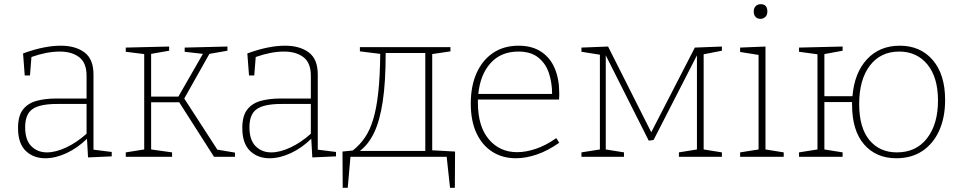

<svg xmlns="http://www.w3.org/2000/svg" viewBox="-20 -748 4589 916"><path d="M400 3 395 -86Q350 -42 297.5 -17.5Q245 7 196 7Q139 7 102.5 -28.5Q66 -64 66 -137Q66 -196 90 -226Q114 -256 155 -267Q196 -278 248 -278H393V-387Q393 -448 358 -475Q323 -502 265 -502Q203 -502 130 -476L123 -388H98L90 -493Q190 -530 270 -530Q340 -530 383 -498Q426 -466 426 -393V-34L513 -23V-2ZM100 -141Q100 -80 129.5 -50.5Q159 -21 204 -21Q246 -21 296 -44.5Q346 -68 393 -110V-252H252Q170 -252 135 -227.5Q100 -203 100 -141Z M580 0V-21L668 -35V-490L580 -501V-521L787 -526V-506L701 -491V-287H831L948 -491L861 -501V-521L1065 -526V-506L979 -491L859 -278L1017 -34L1101 -20V0H1001L835 -260H701V-35L801 -21V0Z M1470 3 1465 -86Q1420 -42 1367.5 -17.5Q1315 7 1266 7Q1209 7 1172.5 -28.5Q1136 -64 1136 -137Q1136 -196 1160 -226Q1184 -256 1225 -267Q1266 -278 1318 -278H1463V-387Q1463 -448 1428 -475Q1393 -502 1335 -502Q1273 -502 1200 -476L1193 -388H1168L1160 -493Q1260 -530 1340 -530Q1410 -530 1453 -498Q1496 -466 1496 -393V-34L1583 -23V-2ZM1170 -141Q1170 -80 1199.5 -50.5Q1229 -21 1274 -21Q1316 -21 1366 -44.5Q1416 -68 1463 -110V-252H1322Q1240 -252 1205 -227.5Q1170 -203 1170 -141Z M1615 148 1614 -25 1663 -30Q1696 -56 1720 -90.5Q1744 -125 1760 -177Q1776 -229 1784.5 -305.5Q1793 -382 1794 -491L1697 -503V-523H2129V-503L2042 -490V-31L2151 -25L2150 148H2127L2111 0H1652L1639 148ZM1697 -28H2009V-495H1820Q1820 -356 1806 -264Q1792 -172 1765 -115.5Q1738 -59 1697 -28Z M2441 7Q2378 7 2329.5 -23.5Q2281 -54 2253.5 -112Q2226 -170 2226 -254Q2226 -338 2254 -400Q2282 -462 2333 -496Q2384 -530 2454 -530Q2518 -530 2561.5 -501.5Q2605 -473 2626.5 -422Q2648 -371 2648 -305Q2648 -299 2648 -291.5Q2648 -284 2647 -273H2260Q2260 -266 2260 -258Q2260 -145 2312 -83.5Q2364 -22 2447 -22Q2489 -22 2536.5 -38Q2584 -54 2634 -89L2648 -67Q2594 -29 2541.5 -11Q2489 7 2441 7ZM2453 -502Q2370 -502 2320.5 -447Q2271 -392 2262 -300H2614Q2614 -354 2598.5 -400Q2583 -446 2547.5 -474Q2512 -502 2453 -502Z M2957 -21V0H2754V-21L2842 -35V-487L2754 -501V-521L2881 -526L3087 -117L3295 -521L3424 -526V-506L3337 -489V-35L3424 -21V0H3219V-21L3305 -35V-484L3098 -80L3075 -77L2870 -484V-35Z M3719 -21V0H3511V-21L3599 -35V-486L3511 -500V-521L3632 -526V-35ZM3608 -658Q3594 -658 3585 -667Q3576 -676 3576 -693Q3576 -710 3585.5 -719Q3595 -728 3609 -728Q3641 -728 3641 -693Q3641 -676 3631 -667Q3621 -658 3608 -658Z M3792 0V-21L3880 -35V-489L3792 -501V-521L4000 -526V-506L3913 -490V-289H4047Q4056 -400 4116 -465Q4176 -530 4273 -530Q4371 -530 4430 -461.5Q4489 -393 4489 -271Q4489 -188 4461 -125.5Q4433 -63 4381 -28Q4329 7 4256 7Q4160 7 4102.5 -59Q4045 -125 4045 -250Q4045 -255 4045 -261H3913V-35L4000 -21V0ZM4270 -502Q4181 -502 4130 -435Q4079 -368 4079 -252Q4079 -139 4127.5 -80Q4176 -21 4259 -21Q4351 -21 4403 -88.5Q4455 -156 4455 -268Q4455 -379 4404.5 -440.5Q4354 -502 4270 -502Z"/></svg>

Font: Bitter ExtraLight
Style: Regular
Weight: 200
Designer: Sol Matas, and Bitter project Authors
Foundry: Sol Matas
Version: Version 2.001